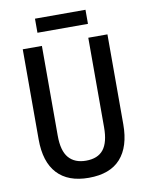

<svg xmlns="http://www.w3.org/2000/svg" viewBox="-94 -929 784 1007"><g transform="rotate(-10 297.5 -425.5)"><path d="M523 -235Q523 -116 466.5 -53Q410 10 297 10Q187 10 129.5 -52Q72 -114 72 -234V-714H174V-236Q174 -155 206 -118Q238 -81 298 -81Q361 -81 391 -119Q421 -157 421 -237V-714H523ZM432 -861V-786H163V-861Z"/></g></svg>

Font: Noto Sans Arabic UI Cn Md
Style: Regular
Weight: 500
Width: 3
Designer: Monotype Design Team, Nadine Chahine and Nizar Qandah
Foundry: Monotype Imaging Inc.
Version: Version 2.010; ttfautohint (v1.8.4.7-5d5b)